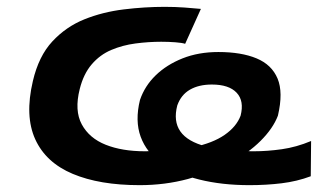

<svg xmlns="http://www.w3.org/2000/svg" viewBox="-20 -531 962 561"><path d="M388 10Q271 10 192.5 -23Q114 -56 83 -124Q52 -192 76 -294Q93 -367 133 -410Q173 -453 226.5 -474.5Q280 -496 341.5 -503.5Q403 -511 461 -511Q492 -511 519.5 -509Q547 -507 567 -505L521 -403Q512 -406 492 -407.5Q472 -409 451 -409Q414 -409 376 -404Q338 -399 305 -385Q272 -371 248 -343Q224 -315 213 -271Q197 -208 219 -167.5Q241 -127 289 -108Q337 -89 403 -89Q487 -89 544.5 -101Q602 -113 636.5 -137Q671 -161 683 -193Q694 -236 671.5 -260Q649 -284 599 -284Q561 -284 535 -269Q509 -254 498 -223Q486 -177 507 -147Q528 -117 582.5 -103Q637 -89 722 -89Q761 -89 803.5 -95Q846 -101 889 -119L888 -16Q848 -1 803 4.5Q758 10 709 10Q628 10 562 -6.5Q496 -23 452 -54Q408 -85 391 -131.5Q374 -178 389 -239Q403 -280 435 -311Q467 -342 513.5 -360.5Q560 -379 618 -379Q685 -379 729.5 -360.5Q774 -342 791 -301.5Q808 -261 792 -193Q778 -156 741.5 -119.5Q705 -83 650.5 -54.5Q596 -26 529 -8Q462 10 388 10Z"/></svg>

Font: Nunito Sans 7pt Expanded
Style: Bold Italic
Weight: 700
Width: 7
Italic angle: -9°
Designer: Vernon Adams
Foundry: Vernon Adams
Version: Version 3.101;gftools[0.9.27]